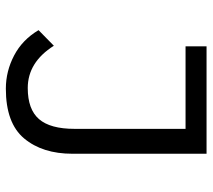

<svg xmlns="http://www.w3.org/2000/svg" viewBox="-54 -642 709 640"><g transform="rotate(90 300.0 -322.5)"><path d="M276 12Q218 12 165.5 -15.5Q113 -43 81 -97L133 -148Q188 -61 274 -61Q345 -61 377.5 -98.5Q410 -136 410 -217V-587H135V-657H493V-210Q493 -110 442 -49Q391 12 276 12Z"/></g></svg>

Font: TypoPRO Source Code Pro
Style: Regular
Weight: 400
Monospace: yes
Designer: Paul D. Hunt, Teo Tuominen
Foundry: Adobe Systems Incorporated
Version: Version 2.010;PS 1.0;hotconv 1.0.84;makeotf.lib2.5.63406